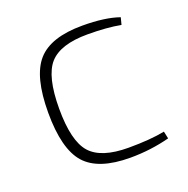

<svg xmlns="http://www.w3.org/2000/svg" viewBox="-98 -587 676 691"><g transform="rotate(-20 240.5 -241.0)"><path d="M433 -35 439 -7Q366 12 288 12Q166 12 115.5 -45Q65 -102 65 -241Q65 -380 115.5 -437Q166 -494 287 -494Q374 -494 428 -475L421 -448Q368 -458 294 -458Q190 -458 148.5 -411.5Q107 -365 107 -241Q107 -117 148.5 -70.5Q190 -24 294 -24Q378 -24 433 -35Z"/></g></svg>

Font: Exo 2.0 Extra Light
Style: Regular
Weight: 250
Designer: Natanael Gama
Version: Version 1.001;PS 001.001;hotconv 1.0.70;makeotf.lib2.5.58329